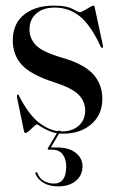

<svg xmlns="http://www.w3.org/2000/svg" viewBox="-20 -466 416 683"><path d="M199 1.5Q237.5 1.5 260.2 -19Q283 -39.5 283 -72.5Q283 -106 259 -129.8Q235 -153.5 172 -173.5Q89 -200.5 57.2 -235.8Q25.5 -271 25.5 -322.5Q25.5 -381.5 65.5 -413.8Q105.5 -446 171.5 -446Q216.5 -446 238 -434.2Q259.5 -422.5 264 -422.5Q268 -422.5 278.5 -428.2Q289 -434 299 -440Q309 -446 311.5 -446Q315.5 -446 316.5 -441.5L346 -304.5Q347.5 -297.5 344.5 -296Q341.5 -294.5 339 -298.5Q303 -376.5 264.2 -407.8Q225.5 -439 175 -439Q133 -439 109 -417.8Q85 -396.5 85 -361Q85 -328 109 -304Q133 -280 203.5 -260Q279 -238 311.5 -202Q344 -166 344 -114.5Q344 -58 304.8 -24.2Q265.5 9.5 205 9.5Q178 9.5 158 1.2Q138 -7 126 -15.2Q114 -23.5 111 -23.5Q108.5 -23.5 100.2 -15.8Q92 -8 83.5 -0.5Q75 7 71.5 7Q66 7 65 -0.5L40.5 -120Q39.5 -128 42.5 -130Q44.5 -131 46.5 -127.5Q82.5 -56 122 -27.2Q161.5 1.5 199 1.5ZM187.5 -1H196L161 58.5H182.5Q225.5 58.5 249.5 77.8Q273.5 97 273.5 125.5Q273.5 157.5 250 177.2Q226.5 197 187 197Q155.5 197 134.5 184.2Q113.5 171.5 106.5 152.5Q104.5 148.5 108 147Q111 145 113.5 150.5Q120.5 169 136.8 178Q153 187 171.5 187Q215.5 187 215.5 126Q215.5 99.5 202.8 83Q190 66.5 165.5 66.5H154Q147 66.5 151 60Z"/></svg>

Font: Fraunces 144pt S000
Style: Regular
Weight: 400
Version: Version 1.000; ttfautohint (v1.8.3)